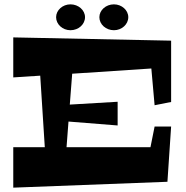

<svg xmlns="http://www.w3.org/2000/svg" viewBox="-20 -864 856 883"><path d="M521 -396 301 -383 312 -525 676 -549 691 -380 767 -395V-677L41 -692V-508L165 -516L186 -187H41V-1L750 -28L767 -282H691L672 -187H286L295 -305L521 -287ZM570 -785C570 -817 540 -844 504 -844C467 -844 437 -817 437 -785C437 -752 467 -725 504 -725C540 -725 570 -752 570 -785ZM371 -785C371 -817 341 -844 304 -844C268 -844 238 -817 238 -785C238 -752 268 -725 304 -725C341 -725 371 -752 371 -785Z"/></svg>

Font: Peralta
Style: Regular
Weight: 400
Designer: Astigmatic (AOETI)
Foundry: Astigmatic (AOETI)
Version: Version 1.000